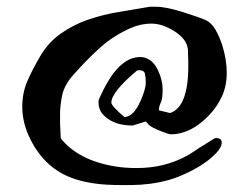

<svg xmlns="http://www.w3.org/2000/svg" viewBox="-20 -584 744 569"><path d="M484 -249Q538 -267 538 -388V-402L537 -432V-438Q533 -469 496 -492Q461 -514 428.5 -514Q396 -514 363 -499Q330 -484 300 -462Q261 -433 197 -362Q170 -331 164 -300.5Q158 -270 158 -248V-219L160 -174Q212 -109 320 -91Q350 -86 386 -86Q469 -86 537 -124Q543 -128 556 -136Q570 -146 584 -154Q618 -176 619 -175Q637 -175 637 -162Q638 -145 610 -120Q585 -97 546.5 -77.5Q508 -58 478 -50Q426 -36 368.5 -35.5Q311 -35 279.5 -38Q248 -41 217 -49Q112 -76 64 -184Q46 -226 46 -267.5Q46 -309 61 -343.5Q76 -378 99.5 -418Q123 -458 159.5 -484Q196 -510 239 -525Q282 -540 329 -548L424 -564H442Q472 -564 522.5 -548Q573 -532 589.5 -524.5Q606 -517 618 -497Q630 -476 638 -452Q652 -408 652 -369Q652 -330 638 -299Q624 -268 600 -243Q546 -186 486 -186Q481 -186 461.5 -193.5Q442 -201 432 -206.5Q422 -212 417.5 -218Q413 -224 412 -224L373 -212Q314 -212 284 -246Q272 -260 272 -281V-285Q272 -289 287 -319Q302 -348 317 -368Q353 -414 393 -415Q429 -416 448 -376Q462 -347 462 -319Q462 -291 456.5 -280Q451 -269 451 -257ZM310 -280Q310 -270 349 -237Q376 -238 397 -286Q412 -321 412 -338Q412 -355 409.5 -365.5Q407 -376 392 -376L386 -375Q310 -311 310 -280Z"/></svg>

Font: Miltonian Tattoo
Style: Regular
Weight: 400
Designer: Pablo Impallari
Foundry: Pablo Impallari
Version: Version 1.008